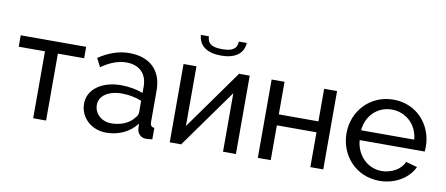

<svg xmlns="http://www.w3.org/2000/svg" viewBox="-66 -990 2925 1260"><g transform="rotate(10 1396.5 -360.0)"><path d="M282 -446H457V-522H21V-446H196V0H282Z M683 10C764 10 839 -23 886 -86L888 -49C892 -20 913 4 948 4C961 4 971 3 990 0V-76C971 -77 962 -87 962 -108V-321C962 -454 881 -531 744 -531C676 -531 608 -508 541 -463L570 -406C628 -447 683 -467 736 -467C824 -467 874 -415 874 -330V-288C834 -304 779 -314 728 -314C599 -314 508 -248 508 -153C508 -61 584 10 683 10ZM706 -56C641 -56 592 -101 592 -160C592 -220 653 -261 741 -261C787 -261 831 -253 874 -236V-159C874 -146 868 -133 855 -120C827 -81 769 -56 706 -56Z M1438 -730C1435 -675 1398 -662 1338 -662C1278 -662 1241 -675 1238 -730H1185C1190 -655 1249 -619 1338 -619C1427 -619 1486 -655 1491 -730ZM1192 -522H1106V0H1182L1461 -390V0H1547V-522H1476L1192 -124Z M1779 -522H1693V0H1779V-232H2043V0H2129V-522H2043V-305H1779Z M2504 10C2609 10 2698 -46 2732 -122L2656 -143C2635 -90 2570 -56 2507 -56C2416 -56 2339 -128 2331 -231H2764C2765 -238 2766 -250 2766 -265C2766 -405 2663 -531 2505 -531C2348 -531 2238 -408 2238 -261C2238 -113 2347 10 2504 10ZM2329 -296C2337 -395 2411 -465 2505 -465C2598 -465 2675 -396 2683 -296Z"/></g></svg>

Font: Raleway Med
Style: Regular
Weight: 500
Designer: Matt McInerney, Pablo Impallari, Rodrigo Fuenzalida
Foundry: Matt McInerney, Pablo Impallari, Rodrigo Fuenzalida
Version: Version 3.00 July 28, 2015